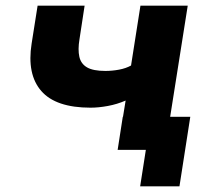

<svg xmlns="http://www.w3.org/2000/svg" viewBox="-20 -526 758 674"><path d="M472 128 492 0H393L411 -116H648L610 128ZM393 0 421 -173Q391 -160 358.5 -154Q326 -148 298 -148Q176 -148 125 -206.5Q74 -265 91 -373L112 -506H277L259 -388Q253 -352 258.5 -327Q264 -302 285.5 -289.5Q307 -277 350 -277Q374 -277 398 -281.5Q422 -286 440 -296L473 -506H639L559 0Z"/></svg>

Font: Nunito Sans 6pt ExtraBold
Style: Italic
Weight: 800
Italic angle: -9°
Version: Version 3.101;gftools[0.9.27]